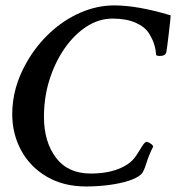

<svg xmlns="http://www.w3.org/2000/svg" viewBox="-20 -671 640 697"><path d="M292 5.9Q210.9 5.9 150.4 -29.3Q89.8 -64.5 57.1 -124.5Q24.4 -184.6 24.4 -256.8Q24.4 -353.5 77.1 -445.3Q112.3 -506.8 162.6 -553.2Q212.9 -599.6 272.9 -625.5Q333 -651.4 394.5 -651.4Q479.5 -651.4 599.6 -615.2Q599.6 -612.3 597.7 -593.3Q595.7 -574.2 592.8 -549.8Q589.8 -525.4 587.4 -505.9Q585 -486.3 584 -482.4Q581.1 -467.8 559.6 -467.8Q551.8 -467.8 546.9 -470.7Q545.9 -488.3 541 -506.3Q536.1 -524.4 521.5 -548.8Q506.8 -573.2 472.7 -588.4Q438.5 -603.5 388.7 -603.5Q339.8 -603.5 295.4 -575.2Q251 -546.9 215.8 -497.1Q180.7 -447.3 160.2 -383.3Q139.6 -319.3 139.6 -247.1Q139.6 -156.2 183.1 -98.6Q226.6 -41 309.6 -41Q391.6 -41 442.4 -74.2Q461.9 -86.9 474.6 -106.4Q487.3 -126 496.6 -141.1Q505.9 -156.2 512.7 -156.2Q516.6 -156.2 525.9 -150.4Q535.2 -144.5 536.1 -138.7Q520.5 -108.4 511.2 -78.1Q502 -47.9 493.2 -39.1Q479.5 -25.4 448.2 -15.1Q417 -4.9 376 0.5Q335 5.9 292 5.9Z"/></svg>

Font: Crimson Text SemiBold
Style: Italic
Weight: 600
Italic angle: -11°
Designer: Sebastian Kosch
Foundry: Sebastian Kosch
Version: Version 1.100; ttfautohint (v1.8.4)